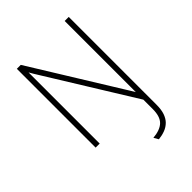

<svg xmlns="http://www.w3.org/2000/svg" viewBox="-262 -831 1206 1206"><g transform="rotate(-45 340.5 -228.0)"><path d="M428 244 410 213Q474 207.5 504.5 178Q535 148.5 535 82V-1L177 -580Q169.5 -592 161.5 -605.2Q153.5 -618.5 146 -632Q146 -619.5 146 -606.8Q146 -594 146 -581V0H110V-700H145L504 -119Q511.5 -107 519.5 -94Q527.5 -81 535 -68Q535 -81 535 -93.8Q535 -106.5 535 -119V-700H571V80Q571 124 560.5 153.5Q550 183 532 201Q512 221 485 231Q458 241 428 244Z"/></g></svg>

Font: Overpass Thin
Style: Regular
Weight: 250
Designer: Delve Withrington, Dave Bailey, Thomas Jockin
Foundry: Delve Fonts LLC
Version: Version 4.000